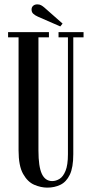

<svg xmlns="http://www.w3.org/2000/svg" viewBox="-20 -847 420 879"><path d="M196.5 12Q167.5 12 137 -1Q106.5 -14 85.8 -50.8Q65 -87.5 65 -158.5V-676H17V-700H204V-676H156V-157.5Q156 -84.5 171.5 -51.2Q187 -18 219 -18Q236 -18 252.5 -28Q269 -38 280 -64.8Q291 -91.5 291 -141V-676H248V-700H362.5V-676H315.5V-141Q315.5 -80 299.5 -47Q283.5 -14 256.5 -1Q229.5 12 196.5 12ZM256 -726 154 -770.5Q140.5 -776.5 132.5 -783.8Q124.5 -791 124.5 -803.5Q124.5 -814 131.8 -820.5Q139 -827 151 -827Q161 -827 168.2 -823Q175.5 -819 182.5 -813L266.5 -739Z"/></svg>

Font: Imbue 50pt Medium
Style: Regular
Weight: 500
Designer: Tyler Finck
Foundry: Etcetera Type Company
Version: Version 1.102; ttfautohint (v1.8.3)